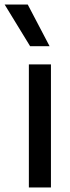

<svg xmlns="http://www.w3.org/2000/svg" viewBox="-62 -828 310 848"><path d="M65.5 0V-543.5H163V0ZM71 -624 -41.5 -808H60.5L157 -624Z"/></svg>

Font: Encode Sans Semi Condensed Medium
Style: Regular
Weight: 500
Width: 4
Designer: Multiple Designers
Foundry: Impallari Type
Version: Version 3.000; ttfautohint (v1.8.3) -l 8 -r 50 -G 200 -x 14 